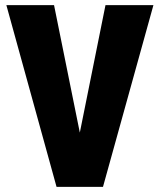

<svg xmlns="http://www.w3.org/2000/svg" viewBox="-20 -731 625 751"><path d="M283.2 -167.5 392.6 -710.9H580.1L382.8 0H262.7ZM191.4 -710.9 301.3 -167.5 322.8 0H201.2L4.9 -710.9Z"/></svg>

Font: Roboto Condensed Black
Style: Regular
Weight: 900
Designer: Christian Robertson
Foundry: Google
Version: Version 3.008; 2023